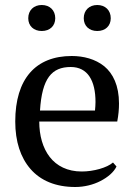

<svg xmlns="http://www.w3.org/2000/svg" viewBox="-20 -736 543 768"><path d="M93 -663C93 -632 115 -612 147 -612C179 -612 201 -632 201 -663C201 -695 179 -716 147 -716C115 -716 93 -695 93 -663ZM315 -663C315 -632 337 -612 369 -612C401 -612 423 -632 423 -663C423 -695 401 -716 369 -716C337 -716 315 -695 315 -663ZM432 -86C408 -65 354 -50 307 -50C250 -50 207 -72 179 -108C151 -144 137 -194 137 -250H449C454 -277 456 -299 456 -322C456 -394 432 -442 397 -471C361 -500 314 -512 267 -512C123 -512 41 -421 41 -250C41 -170 62 -106 102 -60C142 -14 202 12 281 12C317 12 353 3 382 -12C411 -27 435 -47 446 -70ZM263 -468C331 -468 362 -413 362 -328C362 -317 361 -306 360 -294H140C148 -423 187 -468 263 -468Z"/></svg>

Font: PT Serif
Style: Regular
Weight: 400
Designer: A.Korolkova, O.Umpeleva, V.Yefimov
Foundry: ParaType Ltd
Version: Version 1.000;PS 001.000;hotconv 1.0.88;makeotf.lib2.5.64775